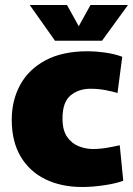

<svg xmlns="http://www.w3.org/2000/svg" viewBox="-20 -736 533 768"><path d="M309 12Q225 12 161.5 -19Q98 -50 62.5 -110Q27 -170 27 -257Q27 -335 61 -397Q95 -459 162.5 -495Q230 -531 331 -531Q361 -531 398.5 -526Q436 -521 469 -509L450 -364Q431 -370 402 -375.5Q373 -381 342 -381Q295 -381 262.5 -354.5Q230 -328 230 -262Q230 -215 248.5 -188.5Q267 -162 295 -151Q323 -140 351 -140Q380 -140 408.5 -145Q437 -150 459 -155L473 -13Q444 -2 397 5Q350 12 309 12ZM200 -573 99 -716H248L295 -631L342 -716H492L388 -573Z"/></svg>

Font: Murecho Black
Style: Regular
Weight: 900
Designer: Neil Summerour
Foundry: Positype
Version: Version 1.010; ttfautohint (v1.8.3)